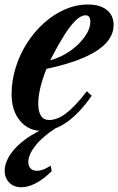

<svg xmlns="http://www.w3.org/2000/svg" viewBox="-31 -554 510 828"><path d="M149.5 10.5Q91.5 10.5 55.2 -33.2Q19 -77 19 -147Q19 -206.5 36.8 -263.2Q54.5 -320 86 -369Q117.5 -418 159.2 -455.2Q201 -492.5 249.2 -513.5Q297.5 -534.5 348 -534.5Q400.5 -534.5 429.8 -511Q459 -487.5 459 -446Q459 -404 426.8 -368.8Q394.5 -333.5 330 -305.5Q265.5 -277.5 169.5 -257Q152.5 -215.5 143.2 -177Q134 -138.5 134 -107.5Q134 -36.5 181.5 -36.5Q216 -36.5 254.8 -66Q293.5 -95.5 343.5 -160.5L364.5 -141Q258 10.5 149.5 10.5ZM185.5 -294Q230.5 -306 270 -333.2Q309.5 -360.5 334 -394.8Q358.5 -429 358.5 -461Q358.5 -488 338 -488Q318 -488 295 -465.5Q272 -443 247.2 -404Q222.5 -365 197 -316ZM61 253.5Q27.5 253.5 8.2 232.8Q-11 212 -11 182Q-11 155.5 5.8 124.5Q22.5 93.5 60 61.2Q97.5 29 159.5 0H207.5Q151 36.5 121 75.2Q91 114 91 144.5Q91 161.5 100.5 172Q110 182.5 129 182.5Q140.5 182.5 154 177.8Q167.5 173 187.5 160.5L192 184Q158 218 124.2 235.8Q90.5 253.5 61 253.5Z"/></svg>

Font: Libre Caslon Condensed
Style: Italic
Weight: 400
Italic angle: -22.583°
Designer: Pablo Impallari, Rodrigo Fuenzalida, Katja Schimmel, Ertekin Erdin
Foundry: Pablo Impallari, Rodrigo Fuenzalida
Version: Version 2.000;gftools[0.9.33]